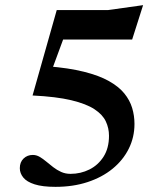

<svg xmlns="http://www.w3.org/2000/svg" viewBox="-20 -714 638 746"><path d="M195.5 12Q145 12 114.5 2.2Q84 -7.5 70.5 -24.2Q57 -41 57 -60.5Q57 -84 71.5 -98Q86 -112 107.5 -112Q121.5 -112 134.2 -104.5Q147 -97 159.8 -86.2Q172.5 -75.5 186.8 -64.5Q201 -53.5 217.5 -46Q234 -38.5 254 -38.5Q293.5 -38.5 327.5 -55.5Q361.5 -72.5 382.5 -105.5Q403.5 -138.5 403.5 -186.5Q403.5 -216 391.2 -242.2Q379 -268.5 347.2 -289.5Q315.5 -310.5 257.2 -324.5Q199 -338.5 106.5 -343L200.5 -675H400.5L536 -694L493.5 -560.5H200.5L245 -614L169 -408L164.5 -456.5Q247.5 -450 306.2 -435.2Q365 -420.5 403.2 -399Q441.5 -377.5 463 -351Q484.5 -324.5 493.5 -294.5Q502.5 -264.5 502.5 -232.5Q502.5 -180.5 480.2 -136Q458 -91.5 417.2 -58.2Q376.5 -25 320.2 -6.5Q264 12 195.5 12Z"/></svg>

Font: Newsreader 24pt SemiBold
Style: Regular
Weight: 600
Designer: Hugues Gentile
Foundry: Production Type
Version: Version 1.003